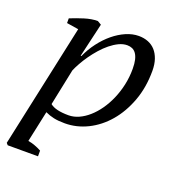

<svg xmlns="http://www.w3.org/2000/svg" viewBox="-120 -533 737 806"><g transform="rotate(20 248.0 -130.0)"><path d="M78.6 132.3Q93.8 134.8 109.1 140.4Q124.5 146 138.7 153.8V179.2H3.4L-3.9 170.9L114.7 -379.9L62 -388.2V-409.2Q90.8 -420.9 122.1 -430.7Q153.3 -440.4 180.7 -440.4L197.8 -430.2L162.6 -278.8H166Q181.2 -313 203.6 -342.5Q226.1 -372.1 252.4 -393.8Q278.8 -415.5 307.6 -428Q336.4 -440.4 364.3 -440.4Q387.2 -440.4 406.2 -432.9Q425.3 -425.3 438.7 -410.4Q452.1 -395.5 459.7 -373.3Q467.3 -351.1 467.3 -321.8Q467.3 -247.6 444.6 -186.5Q421.9 -125.5 384.3 -81.5Q346.7 -37.6 297.9 -13.4Q249 10.7 196.8 10.7Q167 10.7 147 6.3Q127 2 108.4 -6.8ZM332 -387.2Q313.5 -387.2 294.7 -378.2Q275.9 -369.1 257.8 -354.5Q239.7 -339.8 223.1 -321Q206.5 -302.2 192.6 -282.5Q178.7 -262.7 168 -243.4Q157.2 -224.1 150.9 -209L117.2 -46.4Q140.6 -26.4 199.7 -26.4Q222.7 -26.4 245.4 -36.6Q268.1 -46.9 288.8 -65.2Q309.6 -83.5 327.4 -108.9Q345.2 -134.3 358.4 -164.8Q371.6 -195.3 379.2 -230Q386.7 -264.6 386.7 -301.3Q386.7 -325.2 382.8 -341.6Q378.9 -357.9 371.6 -368.2Q364.3 -378.4 354.2 -382.8Q344.2 -387.2 332 -387.2Z"/></g></svg>

Font: PT Astra Serif
Style: Italic
Weight: 400
Italic angle: -16°
Designer: A.Korolkova, I. Chaeva
Foundry: ParaType Ltd
Version: Version 1.001